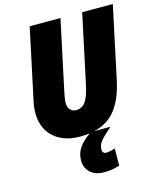

<svg xmlns="http://www.w3.org/2000/svg" viewBox="-138 -810 959 1162"><g transform="rotate(-15 341.0 -229.0)"><path d="M682 -714 585 -259Q561 -149 511.5 -85Q462 -21 376 0H476Q429 40 408 65Q387 90 387 120Q387 130 393 137.5Q399 145 410 145Q434 145 467 133L466 241Q440 249 419 252.5Q398 256 369 256Q313 256 282 226.5Q251 197 251 152Q251 107 275 72Q299 37 345 6Q320 10 283 10Q214 10 163 -16Q112 -42 85 -88.5Q58 -135 58 -195Q58 -232 65 -263L161 -714H354L259 -268Q251 -228 251 -211Q251 -183 264.5 -167Q278 -151 303 -151Q338 -151 360 -180Q382 -209 397 -278L490 -714Z"/></g></svg>

Font: Noto Sans Display Black
Style: Italic
Weight: 900
Italic angle: -12°
Designer: Monotype Design team
Foundry: Monotype Imaging Inc.
Version: Version 1.000